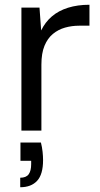

<svg xmlns="http://www.w3.org/2000/svg" viewBox="-20 -549 422 807"><path d="M70 0V-517H146L153 -421Q170 -456 198 -480Q226 -504 266 -516.5Q306 -529 356 -529V-441H313Q282 -441 253.5 -433Q225 -425 202.5 -406.5Q180 -388 167 -356.5Q154 -325 154 -277V0ZM65 238V198Q90 198 100.5 183.5Q111 169 111 141V127H66V50H152Q157 70 159 89Q161 108 161 124Q161 184 136 211Q111 238 65 238Z"/></svg>

Font: DM Sans 11pt
Style: Regular
Weight: 400
Version: Version 4.004;gftools[0.9.30]